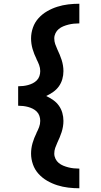

<svg xmlns="http://www.w3.org/2000/svg" viewBox="-20 -853 540 1026"><path d="M404 153Q374 153 344.5 149.5Q315 146 286.5 137Q258 128 232 113Q206 98 186 76Q166 54 156 25.5Q146 -3 146 -32Q146 -61 154 -88.5Q162 -116 175 -142V-143Q183 -158 189 -174Q195 -190 195 -207Q195 -221 190.5 -234Q186 -247 176.5 -256.5Q167 -266 155 -272Q143 -278 130 -281.5Q117 -285 103.5 -286.5Q90 -288 77 -288V-392Q90 -392 103.5 -393.5Q117 -395 130 -398.5Q143 -402 155 -408Q167 -414 176.5 -423.5Q186 -433 190.5 -446Q195 -459 195 -473Q195 -490 189 -506Q183 -522 175 -537V-538Q162 -564 154 -591.5Q146 -619 146 -648Q146 -677 156 -705.5Q166 -734 186 -756Q206 -778 232 -793Q258 -808 286.5 -817Q315 -826 344.5 -829.5Q374 -833 404 -833V-728Q389 -728 374.5 -726.5Q360 -725 346 -721.5Q332 -718 318.5 -712.5Q305 -707 294 -698Q283 -689 276.5 -675.5Q270 -662 270 -648Q270 -632 275 -617.5Q280 -603 286.5 -589Q293 -575 299 -561Q305 -547 309.5 -532.5Q314 -518 316.5 -503Q319 -488 319 -473Q319 -451 313 -430Q307 -409 294.5 -391.5Q282 -374 264 -361.5Q246 -349 227 -340Q246 -331 264 -318.5Q282 -306 294.5 -288.5Q307 -271 313 -250Q319 -229 319 -207Q319 -192 316.5 -177Q314 -162 309.5 -147.5Q305 -133 299 -119Q293 -105 286.5 -91Q280 -77 275 -62.5Q270 -48 270 -32Q270 -18 276.5 -4.5Q283 9 294 18Q305 27 318.5 32.5Q332 38 346 41.5Q360 45 374.5 46.5Q389 48 404 48Z"/></svg>

Font: Iosevka Curly Extrabold
Style: Regular
Weight: 800
Monospace: yes
Designer: Belleve Invis
Foundry: Belleve Invis
Version: Version 22.1.2; ttfautohint (v1.8.4)